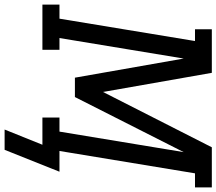

<svg xmlns="http://www.w3.org/2000/svg" viewBox="-90 -702 939 833"><g transform="rotate(90 379.5 -285.5)"><path d="M525 164 591 0H473V-74H534L623 -613L384 -141H300L217 -613L128 -74H179V0H-17V-74H44L141 -662H90V-735H279L362 -263L602 -735H776V-662H715L618 -74H708L613 164Z"/></g></svg>

Font: Iosevka Etoile Oblique
Style: Regular
Weight: 400
Italic angle: -9°
Designer: Belleve Invis
Foundry: Belleve Invis
Version: Version 15.5.2; ttfautohint (v1.8.4)